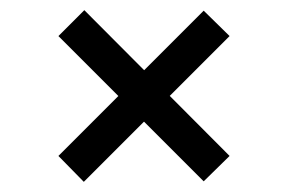

<svg xmlns="http://www.w3.org/2000/svg" viewBox="-20 -539 567 378"><path d="M146 -519 432 -232 381 -182 95 -468ZM381 -518 432 -468 145 -181 95 -232Z"/></svg>

Font: Pathway Extreme SemiCondensed Medium
Style: Regular
Weight: 500
Width: 4
Version: Version 1.001;gftools[0.9.26]